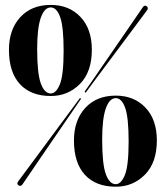

<svg xmlns="http://www.w3.org/2000/svg" viewBox="-20 -730 658 762"><path d="M181.5 -710.5Q254 -710.5 299.2 -663Q344.5 -615.5 344.5 -532.5Q344.5 -444.5 297.2 -396.8Q250 -349 181.5 -349Q102.5 -349 59 -396.2Q15.5 -443.5 15.5 -532.5Q15.5 -612.5 60.2 -661.5Q105 -710.5 181.5 -710.5ZM232.5 -529Q232.5 -623.5 218.8 -662Q205 -700.5 181.5 -700.5Q156.5 -700.5 142 -659.8Q127.5 -619 127.5 -536Q127.5 -438.5 142 -398.8Q156.5 -359 181.5 -359Q202.5 -359 217.5 -395.2Q232.5 -431.5 232.5 -529ZM322.5 -365.5Q320 -360.5 318 -363.5Q314.5 -365 317.5 -369Q321 -373.5 338.8 -399Q356.5 -424.5 382 -461.8Q407.5 -499 435.8 -539.8Q464 -580.5 488.8 -616.8Q513.5 -653 529.5 -676.2Q545.5 -699.5 546.5 -701Q554 -712 563 -704.5Q566.5 -702 566.5 -697Q566.5 -692 563 -688.5Q562 -687 545.2 -664.5Q528.5 -642 502.2 -606.8Q476 -571.5 446.2 -531.8Q416.5 -492 389.5 -455.8Q362.5 -419.5 344 -394.8Q325.5 -370 322.5 -365.5ZM294.5 -337Q297 -342 300 -339.5Q303.5 -338 298.5 -333.5Q295.5 -329 278 -303.5Q260.5 -278 234.8 -240.5Q209 -203 180.8 -161.8Q152.5 -120.5 127.5 -83.8Q102.5 -47 86.2 -23.2Q70 0.5 69 2Q62 11.5 53 5Q44.5 -1 53.5 -12Q54.5 -13.5 71.5 -36.2Q88.5 -59 114.8 -94.5Q141 -130 170.8 -170.2Q200.5 -210.5 227.5 -246.8Q254.5 -283 272.8 -307.8Q291 -332.5 294.5 -337ZM439.5 -350.5Q512 -350.5 557.2 -303Q602.5 -255.5 602.5 -172.5Q602.5 -84.5 555.2 -36.8Q508 11 439.5 11Q360.5 11 317 -36.2Q273.5 -83.5 273.5 -172.5Q273.5 -252.5 318.2 -301.5Q363 -350.5 439.5 -350.5ZM490.5 -169Q490.5 -263.5 476.8 -302Q463 -340.5 439.5 -340.5Q414.5 -340.5 400 -299.8Q385.5 -259 385.5 -176Q385.5 -78.5 400 -38.8Q414.5 1 439.5 1Q460.5 1 475.5 -35.2Q490.5 -71.5 490.5 -169Z"/></svg>

Font: Fraunces 144pt
Style: Bold
Weight: 700
Version: Version 1.000;[b76b70a41]